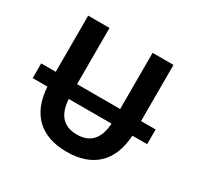

<svg xmlns="http://www.w3.org/2000/svg" viewBox="-158 -912 1132 1104"><g transform="rotate(30 408.5 -360.0)"><path d="M29.3 -259.8V-357.4H126V-730.5H267.6V-357.4H553.7V-730.5H692.4V-357.4H789.1V-259.8H691.4Q682.6 -126 609.9 -58.1Q537.1 9.8 409.2 9.8Q281.2 9.8 208.5 -58.1Q135.7 -126 127 -259.8ZM268.6 -259.8Q278.3 -105.5 410.6 -105.5Q543 -105.5 552.7 -259.8Z"/></g></svg>

Font: GenEi M Gothic v2 Bold
Style: Regular
Weight: 700
Version: Version 2.0